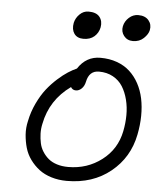

<svg xmlns="http://www.w3.org/2000/svg" viewBox="-56 -923 762 904"><g transform="rotate(5 325.5 -470.5)"><path d="M545.9 -750Q519 -750 503.4 -769.8Q487.8 -789.6 493.2 -815.9Q498.5 -839.8 517.6 -856.9Q536.6 -874 561 -874Q593.8 -874 610.1 -854.5Q626.5 -835 621.1 -808.1Q617.2 -788.6 596.9 -769.3Q576.7 -750 545.9 -750ZM313 -740.2Q283.2 -740.2 269.3 -760Q255.4 -779.8 261.2 -811Q266.6 -835 284.7 -852.5Q302.7 -870.1 326.2 -870.1Q363.3 -870.1 378.9 -850.3Q394.5 -830.6 389.2 -800.8Q383.8 -774.4 364.3 -757.3Q344.7 -740.2 313 -740.2ZM293 -66.9Q253.9 -66.9 220 -77.4Q186 -87.9 161.9 -106.4Q137.7 -125 119.4 -150.1Q101.1 -175.3 92.5 -204.8Q84 -234.4 81.5 -266.8Q79.1 -299.3 86.9 -332Q95.7 -376 115 -416.5Q134.3 -457 156.7 -485.6Q179.2 -514.2 205.8 -538.1Q232.4 -562 254.2 -575.9Q275.9 -589.8 294.9 -598.1Q334 -658.2 400.9 -658.2Q443.8 -658.2 479.2 -645.5Q514.6 -632.8 540 -609.6Q565.4 -586.4 582.8 -554.4Q600.1 -522.5 608.2 -484.1Q616.2 -445.8 615.7 -402.3Q615.2 -358.9 606 -313Q584.5 -203.6 500.2 -135.3Q416 -66.9 293 -66.9ZM155.8 -325.2Q150.4 -301.3 151.1 -277.8Q151.9 -254.4 156.5 -232.9Q161.1 -211.4 172.9 -193.1Q184.6 -174.8 200.7 -161.4Q216.8 -147.9 240.7 -140.4Q264.6 -132.8 293.9 -132.8Q383.8 -132.8 452.4 -185.1Q521 -237.3 538.1 -323.2Q545.9 -361.8 546.1 -399.7Q546.4 -437.5 537.6 -472.4Q528.8 -507.3 512 -534.2Q495.1 -561 466.3 -576.9Q437.5 -592.8 399.9 -592.8Q353.5 -592.8 342.8 -540Q338.4 -519 325.9 -507.1Q313.5 -495.1 298.8 -495.1Q282.7 -495.1 274.9 -508.8Q178.2 -439.5 155.8 -325.2Z"/></g></svg>

Font: Shantell Sans Irregular Bouncy
Style: Italic
Weight: 300
Italic angle: -11.31°
Designer: Stephen Nixon, Anya Danilova, Shantell Martin
Foundry: Arrow Type
Version: Version 1.006;[9816181b4]